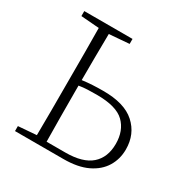

<svg xmlns="http://www.w3.org/2000/svg" viewBox="-156 -804 903 934"><g transform="rotate(30 295.5 -337.0)"><path d="M53 -646V-674H324V-646L212 -637Q211 -570 210.5 -503Q210 -436 210 -377Q240 -381 268.5 -382.5Q297 -384 325 -384Q446 -385 505.5 -331.5Q565 -278 565 -192Q565 -138 538.5 -94.5Q512 -51 459 -25.5Q406 0 325 0H53V-28L155 -36Q156 -104 156 -172.5Q156 -241 156 -310V-364Q156 -433 156 -501.5Q156 -570 155 -638ZM210 -310Q210 -240 210.5 -170.5Q211 -101 212 -32H317Q415 -32 462 -73.5Q509 -115 509 -191Q509 -265 464.5 -308.5Q420 -352 310 -352Q283 -352 258.5 -351Q234 -350 210 -346Z"/></g></svg>

Font: Source Serif Pro Light
Style: Regular
Weight: 300
Designer: Frank Grießhammer
Foundry: Adobe Systems Incorporated
Version: Version 3.001;hotconv 1.0.111;makeotfexe 2.5.65597